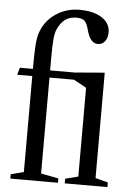

<svg xmlns="http://www.w3.org/2000/svg" viewBox="-56 -863 618 905"><g transform="rotate(5 252.5 -410.5)"><path d="M27.5 0V-20.5L88.5 -36.5V-490.5H17L27 -524.5H88.5Q88.5 -596 91 -633.5Q93.5 -671 100.5 -692.5Q119.5 -752 170 -786.5Q220.5 -821 282.5 -821Q351 -821 390 -795.2Q429 -769.5 429 -727Q429 -701 416.5 -684.5Q404 -668 383 -668Q346.5 -668 330.5 -729.5Q322.5 -761 310.5 -772Q298.5 -783 273 -783Q240 -783 219 -767.2Q198 -751.5 183 -719Q175.5 -702 172.8 -672Q170 -642 170 -576.5V-524.5H286L419 -535.5H427.5V-37.5L487 -22V0H285V-22L346 -37.5V-457.5L286 -490.5H170V-36.5L253 -20.5V0Z"/></g></svg>

Font: Libre Caslon Condensed
Style: Regular
Weight: 400
Designer: Pablo Impallari, Rodrigo Fuenzalida, Katja Schimmel, Ertekin Erdin
Foundry: Pablo Impallari, Rodrigo Fuenzalida
Version: Version 2.000; ttfautohint (v1.8.4.7-5d5b);gftools[0.9.33]